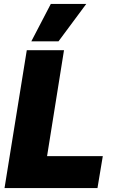

<svg xmlns="http://www.w3.org/2000/svg" viewBox="-20 -955 578 975"><path d="M3 0 116 -700H305L219 -162H502L475 0ZM139 -745 238 -935H418L277 -745Z"/></svg>

Font: Georama ExtraCondensed Thin ExtraBold
Style: Italic
Weight: 800
Italic angle: -9°
Version: Version 1.001